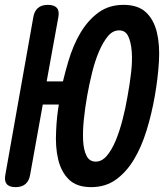

<svg xmlns="http://www.w3.org/2000/svg" viewBox="-67 -760 687 790"><path d="M173 -689 125 -425H192Q202 -467 214 -507Q234 -575 265 -626.5Q296 -678 339 -709Q382 -740 441 -740Q501 -740 533.5 -709.5Q566 -679 578.5 -627Q591 -575 587 -507.5Q583 -440 570 -365Q557 -291 536 -223Q515 -155 484 -103.5Q453 -52 410 -21Q367 10 308 10Q249 10 217 -21Q185 -52 172.5 -103.5Q160 -155 164 -223Q166 -275 175 -330H109L57 -41Q53 -16 38 -3Q23 10 -3 10Q-29 10 -39.5 -3Q-50 -16 -45 -41L70 -689Q74 -714 89 -727Q104 -740 130 -740Q156 -740 167 -727.5Q178 -715 173 -689ZM327 -95Q352 -95 372.5 -119Q393 -143 409 -181.5Q425 -220 437.5 -268.5Q450 -317 458 -365Q467 -414 472.5 -462Q478 -510 475 -548.5Q472 -587 460.5 -611Q449 -635 423 -635Q397 -635 377 -611Q357 -587 340.5 -548.5Q324 -510 312 -461.5Q300 -413 291.5 -365Q283 -317 278 -268.5Q273 -220 275 -181.5Q277 -143 289 -119Q301 -95 327 -95Z"/></svg>

Font: Maple Mono SemiBold
Style: Italic
Weight: 600
Italic angle: -10°
Monospace: yes
Designer: subframe7536
Version: Version 7.000